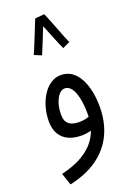

<svg xmlns="http://www.w3.org/2000/svg" viewBox="-169 -735 707 1026"><g transform="rotate(-20 184.5 -221.5)"><path d="M45 230 22 162Q97 144 143.5 116Q190 88 215.5 53.5Q241 19 250.5 -19Q260 -57 260 -95Q260 -128 256 -158Q252 -188 243.5 -212Q235 -236 221.5 -249.5Q208 -263 190 -263Q174 -263 159 -247Q144 -231 134.5 -202.5Q125 -174 125 -136Q125 -109 135.5 -94Q146 -79 164 -73Q182 -67 203 -67Q223 -67 243 -71.5Q263 -76 277 -85L281 -22Q265 -7 240 -1Q215 5 194 5Q153 5 125.5 -6Q98 -17 81.5 -35.5Q65 -54 58 -77.5Q51 -101 51 -125Q51 -164 61 -201.5Q71 -239 90.5 -270Q110 -301 136.5 -319Q163 -337 196 -337Q231 -337 257 -318.5Q283 -300 300 -268Q317 -236 325.5 -195Q334 -154 334 -108Q334 -20 301.5 48.5Q269 117 205 163Q141 209 45 230ZM224 -673Q230 -660 240 -635Q250 -610 261 -581.5Q272 -553 282 -527.5Q292 -502 299 -487L258 -468Q253 -477 244 -498.5Q235 -520 224.5 -546Q214 -572 204.5 -595.5Q195 -619 189 -632L171 -668ZM171 -668 211 -653Q205 -637 194.5 -609.5Q184 -582 172 -552.5Q160 -523 150.5 -500Q141 -477 138 -470L97 -487Q101 -496 111 -519.5Q121 -543 132.5 -572Q144 -601 154.5 -627Q165 -653 171 -668Z"/></g></svg>

Font: Noto Sans Arabic ExtraCondensed
Style: Regular
Weight: 400
Width: 2
Designer: Monotype Design Team, Nadine Chahine, Nizar Qandah and Khaled Hosny
Foundry: Monotype Imaging Inc.
Version: Version 2.012